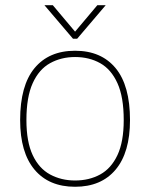

<svg xmlns="http://www.w3.org/2000/svg" viewBox="-20 -704 574 734"><path d="M259 -556 150 -684H182L267 -583L352 -684H384L275 -556ZM57 -245Q57 -377 112 -443.5Q167 -510 267 -510Q367 -510 422 -443.5Q477 -377 477 -245Q477 -121 422 -55.5Q367 10 267 10Q167 10 112 -55.5Q57 -121 57 -245ZM267 -14Q321 -14 363 -37Q405 -60 429 -111Q453 -162 453 -245Q453 -333 429 -386Q405 -439 363 -462.5Q321 -486 267 -486Q214 -486 171.5 -462.5Q129 -439 105 -386Q81 -333 81 -245Q81 -162 105 -111Q129 -60 171.5 -37Q214 -14 267 -14Z"/></svg>

Font: Haskoy Thin
Style: Regular
Weight: 100
Designer: Ertekin Erdin
Foundry: Ertekin Erdin
Version: Version 2.000; ttfautohint (v1.8.4.7-5d5b)